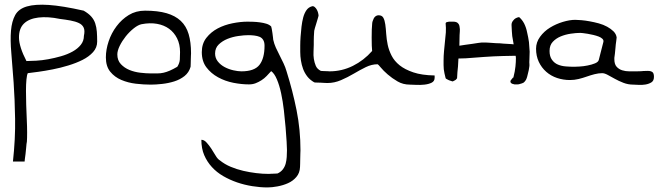

<svg xmlns="http://www.w3.org/2000/svg" viewBox="-20 -360 2810 819"><path d="M35.2 329.1Q45.9 230.5 44.4 146Q43 61.5 38.1 -8.3Q33.2 -78.1 28.3 -133.8Q23.4 -189.5 26.9 -229.5Q30.3 -269.5 44.9 -295.9Q59.6 -322.3 94.7 -332.5Q129.9 -342.8 188 -338.9Q246.1 -335 336.9 -314.5Q357.4 -302.7 369.1 -289.6Q380.9 -276.4 386.2 -260.3Q391.6 -244.1 393.1 -224.6Q394.5 -205.1 394.5 -182.6Q394.5 -157.2 377 -137.7Q359.4 -118.2 332 -104.5Q304.7 -90.8 271 -80.6Q237.3 -70.3 204.6 -64Q171.9 -57.6 143.6 -53.7Q115.2 -49.8 98.6 -47.9Q94.7 -41 92.8 -21Q90.8 -1 90.8 27.3Q90.8 55.7 91.8 87.4Q92.8 119.1 94.2 149.4Q95.7 179.7 95.7 205.1Q95.7 230.5 94.7 244.1Q92.8 252.9 91.8 268.1Q90.8 283.2 88.9 296.9Q86.9 310.5 85.9 319.3L85 329.1ZM235.4 -279.3Q184.6 -290 144 -285.2Q103.5 -280.3 82 -259.3Q60.5 -238.3 61 -199.2Q61.5 -160.2 92.8 -99.6Q110.4 -99.6 134.8 -101.1Q159.2 -102.5 186 -107.4Q212.9 -112.3 240.2 -120.1Q267.6 -127.9 289.6 -140.1Q311.5 -152.3 324.7 -168.9Q337.9 -185.5 337.9 -207Q342.8 -229.5 336.9 -242.2Q331.1 -254.9 316.4 -261.7Q301.8 -268.6 280.8 -272.5Q259.8 -276.4 235.4 -279.3Z M431.6 -115.2Q431.6 -148.4 443.4 -183.6Q455.1 -218.8 477.1 -248Q499 -277.3 529.3 -295.9Q559.6 -314.5 598.6 -314.5Q653.3 -314.5 690.4 -303.7Q727.5 -293 751 -271Q774.4 -249 784.7 -214.4Q794.9 -179.7 794.9 -132.8Q794.9 -129.9 794.4 -121.6Q793.9 -113.3 793.9 -104.5Q793.9 -95.7 793.5 -87.4Q793 -79.1 793 -75.2Q786.1 -50.8 767.1 -35.6Q748 -20.5 723.1 -12.7Q698.2 -4.9 671.4 -2Q644.5 1 623 1Q592.8 1 559.6 -2.9Q526.4 -6.8 497.6 -19Q468.8 -31.2 450.2 -54.2Q431.6 -77.1 431.6 -115.2ZM480.5 -127.9Q480.5 -102.5 495.6 -86.4Q510.7 -70.3 532.2 -61.5Q553.7 -52.7 578.6 -49.8Q603.5 -46.9 621.1 -46.9Q638.7 -46.9 651.9 -46.9Q665 -46.9 677.7 -49.8Q690.4 -52.7 704.1 -58.6Q717.8 -64.5 736.3 -75.2Q746.1 -90.8 747.1 -106Q748 -121.1 748 -137.7Q748 -170.9 735.4 -196.3Q722.7 -221.7 701.2 -237.3Q679.7 -252.9 649.9 -258.3Q620.1 -263.7 584 -256.8Q569.3 -253.9 550.8 -239.3Q532.2 -224.6 516.6 -205.1Q501 -185.5 490.7 -164.6Q480.5 -143.6 480.5 -127.9Z M838.9 236.3Q850.6 236.3 860.8 247.6Q871.1 258.8 880.9 273.4Q890.6 288.1 899.4 303.2Q908.2 318.4 918 324.2Q938.5 340.8 964.4 351.6Q990.2 362.3 1017.6 368.7Q1044.9 375 1072.8 378.4Q1100.6 381.8 1127 381.8Q1128.9 381.8 1134.3 381.3Q1139.6 380.9 1145.5 380.9Q1151.4 380.9 1156.7 380.4Q1162.1 379.9 1164.1 379.9Q1178.7 373 1187 361.8Q1195.3 350.6 1198.7 337.4Q1202.1 324.2 1203.1 309.6Q1204.1 294.9 1204.1 280.3Q1204.1 269.5 1202.6 243.7Q1201.2 217.8 1198.2 183.1Q1195.3 148.4 1190.9 110.4Q1186.5 72.3 1179.2 38.1Q1171.9 3.9 1161.1 -21.5Q1150.4 -46.9 1136.7 -56.6Q1127 -45.9 1117.2 -35.6Q1107.4 -25.4 1095.2 -17.6Q1083 -9.8 1070.3 -4.9Q1057.6 0 1042 0Q1010.7 0 975.6 -6.8Q940.4 -13.7 910.2 -30.3Q879.9 -46.9 860.4 -72.8Q840.8 -98.6 840.8 -137.7Q840.8 -173.8 860.4 -198.7Q879.9 -223.6 908.7 -238.8Q937.5 -253.9 971.7 -260.7Q1005.9 -267.6 1036.1 -267.6Q1045.9 -267.6 1060.1 -267.1Q1074.2 -266.6 1088.9 -264.6Q1103.5 -262.7 1116.2 -258.8Q1128.9 -254.9 1136.7 -247.1Q1137.7 -245.1 1139.2 -236.8Q1140.6 -228.5 1142.1 -218.8Q1143.6 -209 1144.5 -200.2Q1145.5 -191.4 1145.5 -190.4Q1149.4 -172.9 1156.7 -156.7Q1164.1 -140.6 1172.9 -123.5Q1181.6 -106.4 1189.5 -89.8Q1197.3 -73.2 1202.1 -56.6Q1228.5 27.3 1245.1 110.4Q1261.7 193.4 1261.7 281.2Q1261.7 285.2 1261.2 295.4Q1260.7 305.7 1260.7 316.9Q1260.7 328.1 1260.3 338.4Q1259.8 348.6 1259.8 352.5Q1258.8 377.9 1244.1 395Q1229.5 412.1 1208.5 421.4Q1187.5 430.7 1163.6 435.1Q1139.6 439.5 1121.1 439.5Q1089.8 439.5 1056.2 434.1Q1022.5 428.7 991.2 418Q960 407.2 932.1 391.1Q904.3 375 883.8 352.5Q863.3 330.1 851.1 301.8Q838.9 273.4 838.9 236.3ZM897.5 -131.8Q897.5 -112.3 909.2 -97.7Q920.9 -83 938.5 -73.7Q956.1 -64.5 975.6 -60.1Q995.1 -55.7 1009.8 -55.7Q1065.4 -55.7 1086.9 -83.5Q1108.4 -111.3 1108.4 -165Q1108.4 -180.7 1102.5 -189.9Q1096.7 -199.2 1086.9 -203.1Q1077.1 -207 1064.5 -208.5Q1051.8 -210 1039.1 -210Q1021.5 -210 997.1 -206.5Q972.7 -203.1 950.7 -194.3Q928.7 -185.5 913.1 -170.4Q897.5 -155.3 897.5 -131.8Z M1590.8 -85.9Q1565.4 -85.9 1540.5 -73.7Q1515.6 -61.5 1489.3 -45.9Q1462.9 -30.3 1434.6 -18.1Q1406.2 -5.9 1377 -5.9Q1373 -5.9 1365.2 -6.3Q1357.4 -6.8 1348.1 -7.3Q1338.9 -7.8 1331.1 -7.8Q1323.2 -7.8 1320.3 -8.8Q1301.8 -19.5 1290.5 -34.2Q1279.3 -48.8 1272.9 -65.9Q1266.6 -83 1263.7 -101.6Q1260.7 -120.1 1260.7 -138.7V-166Q1260.7 -183.6 1262.2 -204.1Q1263.7 -224.6 1266.1 -246.1Q1268.6 -267.6 1273.4 -285.6Q1278.3 -303.7 1287.1 -316.4Q1295.9 -329.1 1310.5 -333Q1316.4 -335 1322.3 -330.1Q1328.1 -325.2 1331.5 -318.8Q1335 -312.5 1336.9 -305.2Q1338.9 -297.9 1338.9 -294.9Q1338.9 -292 1335.9 -282.2Q1333 -272.5 1329.6 -261.2Q1326.2 -250 1323.2 -240.2Q1320.3 -230.5 1320.3 -228.5Q1320.3 -227.5 1319.8 -220.2Q1319.3 -212.9 1318.8 -204.1Q1318.4 -195.3 1318.4 -185.1Q1318.4 -174.8 1318.4 -168.9Q1318.4 -156.2 1317.4 -140.1Q1316.4 -124 1318.8 -108.4Q1321.3 -92.8 1327.1 -79.1Q1333 -65.4 1348.6 -57.6Q1349.6 -57.6 1355 -57.1Q1360.4 -56.6 1366.7 -56.6Q1373 -56.6 1378.4 -56.2Q1383.8 -55.7 1385.7 -55.7Q1438.5 -55.7 1485.4 -79.1Q1532.2 -102.5 1567.4 -142.6Q1566.4 -148.4 1565.9 -165Q1565.4 -181.6 1565.4 -199.7Q1565.4 -217.8 1565.9 -233.9Q1566.4 -250 1567.4 -256.8Q1567.4 -262.7 1569.3 -269Q1571.3 -275.4 1574.2 -281.2Q1577.1 -287.1 1582.5 -291Q1587.9 -294.9 1594.7 -294.9Q1609.4 -294.9 1615.2 -284.2Q1621.1 -273.4 1623.5 -255.9Q1626 -238.3 1627.4 -215.3Q1628.9 -192.4 1633.8 -168.9Q1638.7 -145.5 1650.4 -122.6Q1662.1 -99.6 1684.6 -81.5Q1707 -63.5 1743.2 -51.3Q1779.3 -39.1 1834 -38.1Q1834 -36.1 1834 -33.2Q1834 -30.3 1834 -28.3Q1834 -13.7 1821.3 -7.3Q1808.6 -1 1790.5 1Q1772.5 2.9 1754.9 2Q1737.3 1 1728.5 1Q1699.2 1 1675.8 -12.7Q1652.3 -26.4 1633.8 -42.5Q1615.2 -58.6 1604 -72.3Q1592.8 -85.9 1590.8 -85.9Z M2236.3 -180.7Q2233.4 -201.2 2228.5 -221.7Q2224.6 -242.2 2215.8 -259.8Q2207 -276.4 2194.3 -287.1Q2177.7 -284.2 2169.9 -273.4Q2161.1 -263.7 2162.1 -252Q2163.1 -225.6 2165 -206.1Q2168 -187.5 2170.9 -171.9V-170.9L2161.1 -171.9Q2146.5 -172.9 2128.9 -173.8Q2111.3 -175.8 2095.7 -175.8Q2081.1 -176.8 2068.4 -177.7Q2055.7 -178.7 2050.8 -178.7H2035.2Q2030.3 -177.7 2019.5 -176.8Q2008.8 -175.8 1994.1 -172.9Q1980.5 -170.9 1964.8 -168.9L1939.5 -165Q1940.4 -186.5 1940.4 -210Q1940.4 -215.8 1941.4 -225.6Q1942.4 -235.4 1940.4 -245.1Q1939.5 -254.9 1933.6 -260.7Q1927.7 -267.6 1913.1 -267.6H1905.3H1895.5Q1890.6 -266.6 1885.7 -265.6Q1881.8 -264.6 1880.9 -260.7Q1882.8 -241.2 1881.8 -221.7L1877.9 -181.6L1874 -141.6Q1872.1 -121.1 1872.1 -101.6V-82L1873 -64.5Q1874 -56.6 1876 -46.9Q1877.9 -38.1 1880.9 -26.4Q1881.8 -24.4 1885.7 -22.5Q1890.6 -19.5 1891.6 -19.5Q1894.5 -17.6 1901.4 -15.6Q1908.2 -12.7 1910.2 -12.7Q1912.1 -12.7 1915 -14.6L1920.9 -17.6Q1924.8 -19.5 1926.8 -22.5Q1928.7 -25.4 1929.7 -26.4Q1930.7 -52.7 1933.6 -76.2L1935.5 -110.4L1966.8 -111.3L2045.9 -117.2Q2085.9 -120.1 2127 -121.1Q2152.3 -122.1 2179.7 -122.1L2180.7 -112.3Q2180.7 -95.7 2178.7 -76.2Q2176.8 -56.6 2169.9 -29.3Q2168 -29.3 2166 -26.4L2162.1 -21.5L2158.2 -16.6Q2157.2 -14.6 2157.2 -13.7Q2158.2 -12.7 2157.2 -11.7Q2158.2 -10.7 2157.2 -10.7V-9.8Q2160.2 -4.9 2164.1 -2.9Q2168.9 -1 2174.8 0H2187.5Q2193.4 0 2198.2 -2Q2207 -3.9 2213.9 -7.8Q2219.7 -12.7 2223.6 -19.5Q2226.6 -25.4 2228.5 -32.2Q2230.5 -39.1 2231.4 -43.9L2235.4 -60.5Q2236.3 -67.4 2237.3 -72.3Q2237.3 -76.2 2238.3 -79.1V-85.9Q2237.3 -92.8 2238.3 -106.4Q2239.3 -121.1 2239.3 -139.6Q2238.3 -159.2 2236.3 -180.7Z M2548.8 -47.9Q2533.2 -47.9 2516.1 -43.5Q2499 -39.1 2482.4 -33.2Q2465.8 -27.3 2447.8 -22.9Q2429.7 -18.6 2411.1 -18.6Q2382.8 -18.6 2356.4 -27.3Q2330.1 -36.1 2310.1 -53.7Q2290 -71.3 2278.3 -96.2Q2266.6 -121.1 2266.6 -152.3Q2266.6 -179.7 2283.7 -203.1Q2300.8 -226.6 2326.2 -242.2Q2351.6 -257.8 2380.9 -266.6Q2410.2 -275.4 2433.6 -275.4Q2444.3 -275.4 2460.4 -273.9Q2476.6 -272.5 2495.6 -269Q2514.6 -265.6 2534.2 -260.3Q2553.7 -254.9 2569.8 -246.1Q2585.9 -237.3 2597.2 -226.1Q2608.4 -214.8 2610.4 -200.2Q2610.4 -195.3 2608.4 -183.1Q2606.4 -170.9 2605.5 -157.2Q2604.5 -143.6 2603 -131.3Q2601.6 -119.1 2600.6 -113.3V-107.4Q2600.6 -85.9 2610.4 -75.2Q2620.1 -64.5 2634.3 -60.1Q2648.4 -55.7 2664.1 -55.7H2695.3Q2710 -55.7 2713.9 -56.2Q2717.8 -56.6 2719.2 -56.6Q2720.7 -56.6 2724.1 -57.1Q2727.5 -57.6 2743.2 -57.6Q2755.9 -57.6 2762.7 -52.7Q2769.5 -47.9 2769.5 -32.2Q2769.5 -15.6 2758.8 -8.8Q2748 -2 2733.4 0.5Q2718.8 2.9 2704.1 2Q2689.5 1 2681.6 1Q2659.2 1 2639.2 -6.8Q2619.1 -14.6 2602.5 -23.9Q2585.9 -33.2 2572.3 -40.5Q2558.6 -47.9 2548.8 -47.9ZM2324.2 -142.6Q2324.2 -119.1 2334.5 -105Q2344.7 -90.8 2359.9 -84.5Q2375 -78.1 2393.6 -76.7Q2412.1 -75.2 2429.7 -75.2Q2436.5 -75.2 2452.6 -76.2Q2468.8 -77.1 2486.3 -80.6Q2503.9 -84 2518.1 -89.8Q2532.2 -95.7 2534.2 -104.5L2553.7 -180.7Q2555.7 -188.5 2549.8 -194.3Q2543.9 -200.2 2533.7 -204.1Q2523.4 -208 2511.2 -210.9Q2499 -213.9 2487.3 -215.8Q2475.6 -217.8 2466.3 -218.8Q2457 -219.7 2455.1 -219.7Q2437.5 -219.7 2414.6 -216.3Q2391.6 -212.9 2371.6 -204.6Q2351.6 -196.3 2337.9 -181.6Q2324.2 -167 2324.2 -142.6Z"/></svg>

Font: Swanky and Moo Moo Cyrillic
Style: Regular
Weight: 400
Designer: Kimberly Geswein; Denis Ignatov
Foundry: Kimberly Geswein; Denis Ignatov
Version: Version 1.003 June 27, 2018